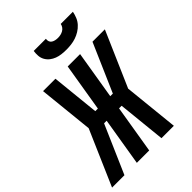

<svg xmlns="http://www.w3.org/2000/svg" viewBox="-299 -1081 1206 1206"><g transform="rotate(-45 304.5 -477.5)"><path d="M-31 0 129 -368 91 -735H201L234 -414H257L310 -735H420L367 -414H390L530 -735H640L480 -368L518 0H408L375 -321H352L299 0H189L242 -321H219L79 0ZM379 -815Q358 -815 337 -817.5Q316 -820 297.5 -827Q279 -834 263.5 -846Q248 -858 238 -875.5Q228 -893 226.5 -913.5Q225 -934 228 -955H336Q334 -943 337.5 -932.5Q341 -922 350 -916Q359 -910 370.5 -907.5Q382 -905 394 -905Q406 -905 417.5 -907.5Q429 -910 440 -916Q451 -922 458.5 -932.5Q466 -943 468 -955H576Q572 -934 563.5 -913Q555 -892 539.5 -875Q524 -858 504.5 -846Q485 -834 464 -827Q443 -820 421.5 -817.5Q400 -815 379 -815Z"/></g></svg>

Font: Iosevka Curly Extended
Style: Bold Italic
Weight: 700
Width: 7
Italic angle: -9°
Monospace: yes
Designer: Belleve Invis
Foundry: Belleve Invis
Version: Version 11.1.0; ttfautohint (v1.8.3)